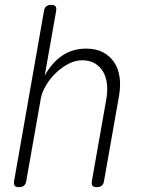

<svg xmlns="http://www.w3.org/2000/svg" viewBox="-20 -760 640 790"><path d="M148 -355 88 -15Q86 -2 78.5 4Q71 10 58 10Q45 10 40.5 4Q36 -2 38 -15L161 -715Q163 -728 170.5 -734Q178 -740 191 -740Q204 -740 208.5 -734Q213 -728 211 -715L164 -449Q194 -503 236.5 -531.5Q279 -560 334 -560Q375 -560 403.5 -545Q432 -530 449.5 -504Q467 -478 472 -443Q477 -408 470 -367L408 -15Q406 -2 398.5 4Q391 10 378 10Q365 10 360.5 4Q356 -2 358 -15L418 -355Q423 -386 420 -414.5Q417 -443 404.5 -464.5Q392 -486 370.5 -499Q349 -512 318 -512Q290 -512 262 -497.5Q234 -483 210 -460Q186 -437 169.5 -409Q153 -381 148 -355Z"/></svg>

Font: Maple Mono Thin
Style: Italic
Weight: 250
Italic angle: -10°
Monospace: yes
Designer: subframe7536
Version: Version 7.000